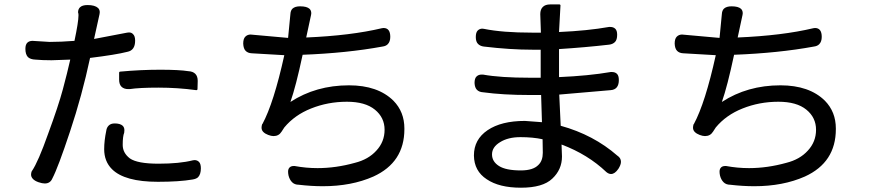

<svg xmlns="http://www.w3.org/2000/svg" viewBox="-20 -790 4040 890"><path d="M511.7 -217.8Q537.1 -217.8 548.8 -207Q556.6 -199.2 556.6 -186.5Q556.6 -178.7 555.7 -174.8Q548.8 -158.2 548.8 -118.2Q548.8 -81.1 582 -55.7Q617.2 -31.2 714.8 -31.2Q812.5 -31.2 874 -46.9Q877.9 -47.9 881.8 -47.9Q894.5 -47.9 902.8 -39.1Q911.1 -30.3 911.1 -9.8Q911.1 17.6 898.4 31.2Q890.6 39.1 873 42Q811.5 52.7 711.9 52.7Q557.6 52.7 499 -5.9Q462.9 -42 462.9 -98.6Q462.9 -137.7 472.7 -184.6Q474.6 -199.2 484.4 -208.5Q494.1 -217.8 511.7 -217.8ZM442.4 -733.4Q442.4 -729.5 441.4 -724.6L416 -609.4L569.3 -638.7Q574.2 -639.6 578.1 -639.6Q589.8 -639.6 596.7 -631.8Q606.4 -623 606.4 -601.6Q606.4 -556.6 570.3 -549.8Q516.6 -536.1 397.5 -521.5Q360.4 -347.7 304.7 -180.7Q249 -12.7 222.7 37.1Q212.9 60.5 187.5 60.5Q175.8 60.5 158.7 54.7Q141.6 48.8 132.8 39.6Q124 30.3 124 19.5Q124 11.7 127 3.9Q127.9 3.9 127.9 2.9Q157.2 -40 203.1 -169.9Q251 -299.8 271.5 -376.5Q292 -453.1 305.7 -513.7L218.8 -510.7Q175.8 -510.7 143.6 -513.7Q121.1 -514.6 109.4 -525.4Q97.7 -538.1 97.7 -563.5Q97.7 -583 106.4 -591.8Q115.2 -600.6 130.9 -600.6Q132.8 -600.6 210 -595.7Q261.7 -595.7 325.2 -600.6Q343.8 -688.5 343.8 -718.8Q343.8 -726.6 342.8 -729Q341.8 -731.4 341.8 -732.4Q341.8 -747.1 350.6 -755.9Q361.3 -766.6 385.7 -766.6Q419.9 -766.6 434.6 -752.9Q442.4 -745.1 442.4 -733.4ZM896.5 -415Q896.5 -414.1 895.5 -377Q895.5 -375 894 -373.5Q892.6 -372.1 891.6 -372.1Q890.6 -372.1 889.6 -372.1Q803.7 -383.8 714.8 -383.8Q626 -383.8 581.1 -377Q579.1 -377 574.2 -377Q554.7 -377 543.5 -387.7Q532.2 -398.4 532.2 -420.9V-453.1Q532.2 -455.1 533.7 -456.5Q535.2 -458 537.1 -458Q631.8 -466.8 721.7 -466.8Q811.5 -466.8 853.5 -460Q874 -459 885.3 -447.8Q896.5 -436.5 896.5 -415Z M1757.8 -660.2Q1789.1 -660.2 1789.1 -619.1Q1789.1 -596.7 1777.3 -585Q1768.6 -576.2 1752.9 -574.2Q1587.9 -543.9 1382.8 -536.1Q1351.6 -389.6 1326.2 -317.4Q1444.3 -394.5 1597.7 -394.5Q1731.4 -394.5 1803.7 -323.2Q1854.5 -271.5 1854.5 -194.3Q1854.5 -192.4 1854.5 -191.4Q1854.5 -37.1 1710.9 28.3Q1609.4 73.2 1476.6 73.2Q1422.9 73.2 1365.2 66.4Q1345.7 66.4 1334 54.7Q1322.3 43 1317.4 23.4Q1315.4 13.7 1315.4 5.9Q1315.4 -6.8 1322.3 -13.7Q1329.1 -20.5 1341.8 -20.5Q1344.7 -20.5 1345.7 -20.5Q1398.4 -10.7 1452.1 -10.7Q1537.1 -10.7 1625 -35.2Q1687.5 -50.8 1724.6 -91.8Q1762.7 -132.8 1762.7 -188.5Q1762.7 -245.1 1717.8 -281.7Q1672.9 -318.4 1587.9 -318.4Q1500 -318.4 1421.9 -287.1Q1345.7 -256.8 1297.9 -199.2L1285.2 -179.7Q1272.5 -159.2 1248 -159.2Q1237.3 -159.2 1223.1 -164.6Q1209 -169.9 1200.7 -178.2Q1192.4 -186.5 1192.4 -198.2Q1192.4 -206.1 1195.3 -214.8Q1195.3 -214.8 1196.3 -214.8Q1249 -312.5 1297.9 -534.2L1146.5 -543Q1128.9 -543.9 1118.7 -554.2Q1108.4 -564.5 1107.4 -587.9Q1107.4 -610.4 1117.2 -620.1Q1127 -629.9 1141.6 -629.9Q1143.6 -629.9 1315.4 -614.3L1326.2 -725.6Q1327.1 -741.2 1335.9 -750Q1347.7 -760.7 1371.1 -760.7Q1402.3 -760.7 1415 -749Q1422.9 -741.2 1422.9 -728.5Q1422.9 -724.6 1421.9 -720.7L1399.4 -616.2Q1606.4 -625 1750 -659.2Q1754.9 -660.2 1757.8 -660.2Z M2297.9 -130.9Q2260.7 -108.4 2260.7 -74.2Q2260.7 -41 2293 -20.5Q2325.2 0 2394.5 0Q2451.2 0 2475.6 -25.4Q2496.1 -44.9 2496.1 -82L2495.1 -144.5Q2450.2 -154.3 2392.6 -154.3Q2335 -154.3 2297.9 -130.9ZM2540 38.1Q2496.1 80.1 2395 80.1Q2293.9 80.1 2236.3 41Q2177.7 2.9 2176.8 -69.3Q2176.8 -143.6 2240.2 -186.5Q2303.7 -229.5 2413.1 -229.5L2492.2 -223.6L2488.3 -349.6H2435.5Q2311.5 -349.6 2218.8 -362.3Q2201.2 -363.3 2190.9 -373.5Q2180.7 -383.8 2179.7 -405.3Q2179.7 -426.8 2189 -435.5Q2198.2 -444.3 2211.9 -444.3Q2214.8 -444.3 2218.8 -444.3Q2298.8 -429.7 2436.5 -429.7H2486.3V-559.6H2447.3Q2344.7 -559.6 2222.7 -574.2Q2206.1 -576.2 2195.8 -586.4Q2185.5 -596.7 2185.5 -618.2Q2185.5 -639.6 2194.3 -648.4Q2203.1 -657.2 2215.8 -657.2Q2219.7 -657.2 2223.6 -656.2Q2309.6 -638.7 2446.3 -638.7H2487.3Q2484.4 -723.6 2484.4 -724.6Q2484.4 -746.1 2496.1 -757.8Q2507.8 -769.5 2530.3 -769.5H2573.2Q2575.2 -769.5 2576.7 -768.1Q2578.1 -766.6 2578.1 -765.6Q2578.1 -764.6 2571.3 -641.6Q2704.1 -647.5 2802.7 -665Q2806.6 -665 2809.6 -665Q2823.2 -665 2832 -656.7Q2840.8 -648.4 2840.8 -628.9Q2840.8 -605.5 2830.6 -595.2Q2820.3 -585 2803.7 -583Q2693.4 -570.3 2571.3 -562.5V-432.6Q2708 -438.5 2810.5 -456.1Q2814.5 -456.1 2817.4 -456.1Q2831.1 -456.1 2839.8 -447.8Q2848.6 -439.5 2848.6 -418.9Q2848.6 -375 2810.5 -372.1L2572.3 -351.6L2579.1 -207Q2731.4 -165 2841.8 -68.4Q2858.4 -57.6 2858.4 -40Q2858.4 -26.4 2846.7 -7.8Q2830.1 16.6 2812.5 16.6Q2801.8 16.6 2791 7.8Q2705.1 -74.2 2583 -120.1Q2585 -76.2 2585 -64.5Q2585 -3.9 2540 38.1Z M3757.8 -660.2Q3789.1 -660.2 3789.1 -619.1Q3789.1 -596.7 3777.3 -585Q3768.6 -576.2 3752.9 -574.2Q3587.9 -543.9 3382.8 -536.1Q3351.6 -389.6 3326.2 -317.4Q3444.3 -394.5 3597.7 -394.5Q3731.4 -394.5 3803.7 -323.2Q3854.5 -271.5 3854.5 -194.3Q3854.5 -192.4 3854.5 -191.4Q3854.5 -37.1 3710.9 28.3Q3609.4 73.2 3476.6 73.2Q3422.9 73.2 3365.2 66.4Q3345.7 66.4 3334 54.7Q3322.3 43 3317.4 23.4Q3315.4 13.7 3315.4 5.9Q3315.4 -6.8 3322.3 -13.7Q3329.1 -20.5 3341.8 -20.5Q3344.7 -20.5 3345.7 -20.5Q3398.4 -10.7 3452.1 -10.7Q3537.1 -10.7 3625 -35.2Q3687.5 -50.8 3724.6 -91.8Q3762.7 -132.8 3762.7 -188.5Q3762.7 -245.1 3717.8 -281.7Q3672.9 -318.4 3587.9 -318.4Q3500 -318.4 3421.9 -287.1Q3345.7 -256.8 3297.9 -199.2L3285.2 -179.7Q3272.5 -159.2 3248 -159.2Q3237.3 -159.2 3223.1 -164.6Q3209 -169.9 3200.7 -178.2Q3192.4 -186.5 3192.4 -198.2Q3192.4 -206.1 3195.3 -214.8Q3195.3 -214.8 3196.3 -214.8Q3249 -312.5 3297.9 -534.2L3146.5 -543Q3128.9 -543.9 3118.7 -554.2Q3108.4 -564.5 3107.4 -587.9Q3107.4 -610.4 3117.2 -620.1Q3127 -629.9 3141.6 -629.9Q3143.6 -629.9 3315.4 -614.3L3326.2 -725.6Q3327.1 -741.2 3335.9 -750Q3347.7 -760.7 3371.1 -760.7Q3402.3 -760.7 3415 -749Q3422.9 -741.2 3422.9 -728.5Q3422.9 -724.6 3421.9 -720.7L3399.4 -616.2Q3606.4 -625 3750 -659.2Q3754.9 -660.2 3757.8 -660.2Z"/></svg>

Font: TaiwanPearl
Style: Regular
Weight: 400
Version: Version 2.102